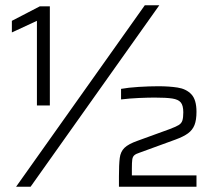

<svg xmlns="http://www.w3.org/2000/svg" viewBox="-20 -708 813 728"><path d="M120 -308V-629L25 -585V-629L131 -684H169V-308ZM41 0 529 -688H584L96 0ZM431 0V-39Q431 -84 434 -108.5Q437 -133 452 -147.5Q467 -162 501 -174L622 -218Q646 -227 657 -233.5Q668 -240 671.5 -251Q675 -262 675 -282Q675 -308 665.5 -319.5Q656 -331 633 -334.5Q610 -338 566 -338Q543 -338 507.5 -336.5Q472 -335 439 -331V-371Q466 -376 506 -378.5Q546 -381 581 -381Q621 -381 653.5 -376Q686 -371 705.5 -350.5Q725 -330 725 -284Q725 -253 717.5 -234Q710 -215 693 -202.5Q676 -190 646 -179L509 -129Q496 -125 489.5 -119.5Q483 -114 481.5 -103Q480 -92 480 -69V-43H725V0Z"/></svg>

Font: Saira SemiExpanded Light
Style: Regular
Weight: 300
Width: 6
Designer: Hector Gatti with collaboration of the Omnibus-Type team
Foundry: Omnibus-Type
Version: Version 1.101